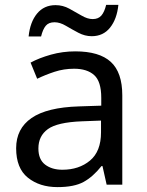

<svg xmlns="http://www.w3.org/2000/svg" viewBox="-20 -755 601 785"><path d="M288 -545Q386 -545 433 -502Q480 -459 480 -365V0H416L399 -76H395Q360 -32 321.5 -11Q283 10 215 10Q142 10 94 -28.5Q46 -67 46 -149Q46 -229 109 -272.5Q172 -316 303 -320L394 -323V-355Q394 -422 365 -448Q336 -474 283 -474Q241 -474 203 -461.5Q165 -449 132 -433L105 -499Q140 -518 188 -531.5Q236 -545 288 -545ZM393 -262 314 -259Q214 -255 175.5 -227Q137 -199 137 -148Q137 -103 164.5 -82Q192 -61 235 -61Q303 -61 348 -98.5Q393 -136 393 -214ZM97 -606Q103 -665 131.5 -699.5Q160 -734 207 -734Q237 -734 263.5 -719.5Q290 -705 314 -691Q338 -677 359 -677Q382 -677 394.5 -691.5Q407 -706 414 -735H464Q458 -677 430 -642Q402 -607 355 -607Q327 -607 300.5 -621Q274 -635 249.5 -649.5Q225 -664 203 -664Q179 -664 167 -649.5Q155 -635 148 -606Z"/></svg>

Font: Noto IKEA Latin
Style: Regular
Weight: 400
Designer: Monotype Design Team
Foundry: Monotype Imaging Inc.
Version: Version 1.0